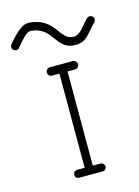

<svg xmlns="http://www.w3.org/2000/svg" viewBox="-187 -717 562 776"><g transform="rotate(-15 94.5 -329.0)"><path d="M8.9 -657.8C-22.8 -657.8 -57 -617.4 -78.7 -591.5C-84.7 -584.3 -83.7 -573.5 -76.4 -567.5C-69.2 -561.6 -58.5 -562.6 -52.5 -569.8C-36.9 -588.5 -10.5 -623.8 8.9 -623.8C9.1 -623.8 10 -623.8 10.3 -623.8C105 -617.5 86.5 -520 174 -522C217.7 -523.1 227.2 -549.2 267.8 -590.8C274.3 -597.5 274.2 -608.2 267.5 -614.8C260.8 -621.3 250 -621.2 243.4 -614.5C219.4 -589.9 200.6 -556.6 174 -556C112.1 -554.7 122.9 -650.4 11.4 -657.8C10.9 -657.8 9.4 -657.8 8.9 -657.8ZM47 -462C41 -462 35 -458 32 -453C31 -450 30 -447 30 -444C30 -441 31 -438 32 -436C35 -430 41 -427 47 -427H78V-33H47C41 -33 35 -30 32 -25C31 -22 30 -19 30 -16C30 -13 31 -10 32 -7C35 -2 41 0 47 0H143C149 0 155 -2 158 -7C160 -10 161 -13 161 -16C161 -19 160 -22 158 -25C155 -30 149 -33 143 -33H112V-427H143C149 -427 155 -430 158 -436C160 -438 161 -441 161 -444C161 -447 160 -450 158 -453C155 -458 149 -462 143 -462Z"/></g></svg>

Font: LetsTrace
Style: basic
Weight: 500
Version: Version 002.000